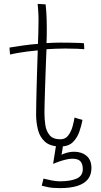

<svg xmlns="http://www.w3.org/2000/svg" viewBox="-20 -738 522 989"><path d="M289.5 231Q250.5 231 226.5 226Q202.5 221 195 218.5L204 182Q218.5 185.5 243.2 190.8Q268 196 287 196Q342.5 196 374.5 182Q406.5 168 406.5 133.5Q406.5 107.5 394.8 93.5Q383 79.5 352 79.5Q337.5 79.5 318.2 84.2Q299 89 281.5 95.2Q264 101.5 253.5 106L271.5 -6.5L307.5 -4.5L297 59.5Q303.5 54.5 323.2 49Q343 43.5 361 43.5Q400.5 43.5 425.8 64.8Q451 86 451 127.5Q451 162.5 432.5 185.5Q414 208.5 378 219.8Q342 231 289.5 231ZM405 -120.5Q399.5 -91 388.5 -59.2Q377.5 -27.5 355 -5.5Q332.5 16.5 291 16.5Q239.5 16.5 212.5 -7.2Q185.5 -31 175.8 -68.8Q166 -106.5 166 -149Q166 -171 166.8 -206.8Q167.5 -242.5 168.5 -284Q169.5 -325.5 170.8 -365Q172 -404.5 173 -435Q174 -465.5 174.5 -478.5Q115.5 -473 77.5 -466.2Q39.5 -459.5 32 -457Q31.5 -460.5 30.8 -467.2Q30 -474 29.5 -481.2Q29 -488.5 29 -493Q56 -497.5 97.5 -503.5Q139 -509.5 175.5 -512Q176.5 -539.5 177.5 -571.5Q178.5 -603.5 178.5 -634Q178.5 -658 177 -679.8Q175.5 -701.5 174 -718L215 -715.5Q216.5 -706 218.8 -671.8Q221 -637.5 221 -588.5Q221 -573.5 220.8 -551.2Q220.5 -529 219.5 -516Q233.5 -517 255.2 -517.8Q277 -518.5 291 -518.5Q317 -518.5 343.2 -518Q369.5 -517.5 388.8 -516.8Q408 -516 412 -515.5Q413 -512 413.5 -500.2Q414 -488.5 414 -484.5Q409 -485.5 378.2 -486.8Q347.5 -488 316.5 -488Q294 -488 267.5 -487Q241 -486 219.5 -484.5Q219 -469 217.5 -436.5Q216 -404 214.8 -363.2Q213.5 -322.5 212 -281.5Q210.5 -240.5 209.8 -206.5Q209 -172.5 209 -155Q209 -125 213.5 -94Q218 -63 235.5 -41.8Q253 -20.5 291 -20.5Q317.5 -20.5 332.5 -41.5Q347.5 -62.5 354.5 -89.2Q361.5 -116 364 -132.5Q366 -132 371.8 -130Q377.5 -128 384.8 -126Q392 -124 397.8 -122.5Q403.5 -121 405 -120.5Z"/></svg>

Font: Grandstander Thin Thin
Style: Regular
Weight: 250
Version: Version 1.200